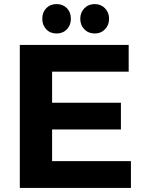

<svg xmlns="http://www.w3.org/2000/svg" viewBox="-20 -920 708 940"><path d="M77 -700H610V-569H235V-417H572V-286H235V-131H621V0H77ZM327 -828Q327 -797 307.5 -776.5Q288 -756 257 -756Q226 -756 206.5 -776.5Q187 -797 187 -828Q187 -860 206.5 -880Q226 -900 257 -900Q288 -900 307.5 -880Q327 -860 327 -828ZM514 -828Q514 -797 494 -776.5Q474 -756 444 -756Q413 -756 393 -776.5Q373 -797 373 -828Q373 -859 393 -879.5Q413 -900 444 -900Q474 -900 494 -879.5Q514 -859 514 -828Z"/></svg>

Font: Gontserrat SemiBold
Style: Regular
Weight: 600
Designer: Julieta Ulanovsky
Foundry: Julieta Ulanovsky
Version: Version 6.001